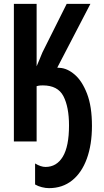

<svg xmlns="http://www.w3.org/2000/svg" viewBox="-20 -734 540 996"><path d="M234 242Q217 242 197 237Q177 232 162 223V114Q192 132 216 132Q274 132 306 78.5Q338 25 338 -83Q338 -179 309 -235Q280 -291 202 -291Q196 -291 188.5 -290.5Q181 -290 170 -287V0H52V-714H170V-390Q177 -408 186 -428Q195 -448 200 -462L326 -714H449L277 -383Q284 -383 290 -382Q329 -380 367.5 -347Q406 -314 431.5 -248Q457 -182 457 -81Q457 16 430.5 89Q404 162 354 202Q304 242 234 242Z"/></svg>

Font: Noto Sans Mono ExtraCondensed
Style: Bold
Weight: 700
Width: 2
Designer: Monotype Design Team
Foundry: Monotype Imaging Inc.
Version: Version 2.014